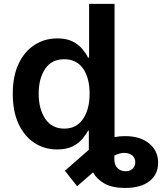

<svg xmlns="http://www.w3.org/2000/svg" viewBox="-20 -747 821 972"><path d="M269.5 9.6Q205.3 9.6 154.5 -23.4Q103.7 -56.5 74.2 -119.3Q44.7 -182.2 44.7 -272Q44.7 -362.9 74.8 -425.4Q104.8 -487.9 155.9 -520.2Q207 -552.6 269.9 -552.6Q318.2 -552.6 348.9 -536.4Q379.6 -520.2 397.9 -497.7Q416.2 -475.1 425.8 -455.3H431.1V-727.3H560V-52.9Q585.6 -57.9 612.2 -57.9Q690 -57.9 735.3 -20.6Q780.5 16.7 780.5 77.1Q780.5 134.9 737.4 169.7Q694.2 204.5 612.9 204.5Q548.7 204.5 509.4 182.5Q470.2 160.5 451 125.7L370.4 195.7L308.6 117.2L429.7 11.4V-85.9H425.8Q415.8 -66.1 397 -43.9Q378.2 -21.7 347.3 -6Q316.4 9.6 269.5 9.6ZM305.4 -95.9Q366.8 -95.9 400.2 -144.7Q433.6 -193.5 433.6 -272.7Q433.6 -352.3 400.6 -399.7Q367.5 -447.1 305.4 -447.1Q241.1 -447.1 208.5 -398.1Q175.8 -349.1 175.8 -272.7Q175.8 -196 208.8 -146Q241.8 -95.9 305.4 -95.9ZM558.9 40.8V58.9Q558.9 89.8 575.8 104.9Q592.7 120 615.4 120Q637.4 120 651.1 107.2Q664.8 94.5 664.8 74.6Q664.8 55.4 652 42.1Q639.2 28.8 613.6 27.3Q589.1 25.2 558.9 40.8Z"/></svg>

Font: Inter Zeller Semi Bold
Style: Regular
Weight: 600
Designer: Rasmus Andersson; Joe Bland
Foundry: zeller
Version: Version 3.015;git-dec3a8cb1